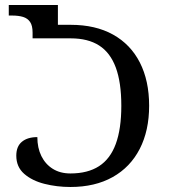

<svg xmlns="http://www.w3.org/2000/svg" viewBox="-20 -734 676 766"><path d="M261 12Q207 12 157.5 -0.5Q108 -13 76.5 -40.5Q45 -68 45 -113Q45 -150 67.5 -168.5Q90 -187 129 -187Q129 -144 145 -111.5Q161 -79 190.5 -60.5Q220 -42 261 -42Q330 -42 375 -71Q420 -100 442 -160Q464 -220 464 -312Q464 -405 442 -464.5Q420 -524 375.5 -552.5Q331 -581 262 -581H110V-604Q110 -632 100 -646.5Q90 -661 72 -666.5Q54 -672 28 -672H15V-714H211V-635H262Q361 -635 431 -596Q501 -557 538 -484.5Q575 -412 575 -312Q575 -213 537.5 -140Q500 -67 429.5 -27.5Q359 12 261 12Z"/></svg>

Font: Noto Serif Georgian
Style: Regular
Weight: 400
Designer: Monotype Design Team, Akaki Razmadze
Foundry: Google LLC
Version: Version 2.002